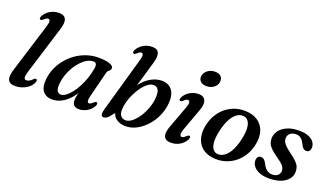

<svg xmlns="http://www.w3.org/2000/svg" viewBox="-68 -1189 2868 1672"><g transform="rotate(20 1366.0 -353.0)"><path d="M314 -593 176 -146Q162 -100.5 166.2 -85Q170.5 -69.5 186.5 -69.5Q200 -69.5 215 -77.5Q230 -85.5 243 -101Q250 -107.5 255.2 -109.2Q260.5 -111 265.5 -109Q272 -107 273.2 -98.8Q274.5 -90.5 268.5 -77.5Q258 -52.5 234.2 -32.5Q210.5 -12.5 178.8 -0.8Q147 11 111 11Q75 11 57.8 -3.5Q40.5 -18 39.5 -47Q38.5 -76 52.5 -120L191.5 -569.5Q204 -608.5 200 -623.8Q196 -639 183 -639Q175.5 -639 166.8 -634.2Q158 -629.5 145 -617Q136.5 -609.5 130.8 -607.5Q125 -605.5 119.5 -608Q113 -611 113 -619.8Q113 -628.5 119.5 -641Q132.5 -664.5 153.2 -682Q174 -699.5 200.2 -709Q226.5 -718.5 256 -718.5Q290 -718.5 306.8 -703.8Q323.5 -689 325 -661Q326.5 -633 314 -593Z M759.5 -138Q749 -98 752.5 -82.8Q756 -67.5 767.5 -67.5Q776 -67.5 784.2 -72.5Q792.5 -77.5 805.5 -89.5Q814.5 -97 820.2 -99Q826 -101 831 -98.5Q837.5 -95.5 837.5 -86.8Q837.5 -78 831 -65.5Q812 -30.5 776.5 -9.8Q741 11 702.5 11Q671 11 655.8 -4.8Q640.5 -20.5 640.5 -50Q640.5 -61.5 642.2 -75.5Q644 -89.5 648.5 -109Q653 -128.5 661 -156.5Q669 -184.5 681 -224L691 -203.5Q666 -135.5 628.5 -87.5Q591 -39.5 546.2 -14.2Q501.5 11 454 11Q398.5 11 368.2 -25.8Q338 -62.5 346 -140.5Q351 -190.5 371.5 -238.5Q392 -286.5 425.5 -328.5Q459 -370.5 503.5 -402.2Q548 -434 601.2 -452.2Q654.5 -470.5 713.5 -470.5Q760.5 -470.5 791.8 -463.8Q823 -457 838 -445.5Q853 -434 851.5 -420Q850 -408 843.2 -401.8Q836.5 -395.5 829.2 -389.2Q822 -383 818.5 -371ZM469 -144.5Q464 -95 476.2 -75Q488.5 -55 511 -55Q532 -55 555.8 -72Q579.5 -89 603.5 -119Q627.5 -149 648.8 -188.8Q670 -228.5 686 -275Q702 -321.5 709.5 -370.5Q714 -398.5 706.8 -411.2Q699.5 -424 682 -424Q653 -424 624.2 -408Q595.5 -392 569.2 -364.2Q543 -336.5 521.8 -300.8Q500.5 -265 486.8 -225Q473 -185 469 -144.5Z M1055.5 -569.5Q1067 -608.5 1063.5 -623.8Q1060 -639 1047 -639Q1039.5 -639 1030.8 -634.2Q1022 -629.5 1009 -617Q1000.5 -609.5 994.8 -607.5Q989 -605.5 983.5 -608Q977 -611 977 -619.8Q977 -628.5 983.5 -641Q996.5 -664.5 1017 -682Q1037.5 -699.5 1063.5 -709Q1089.5 -718.5 1119 -718.5Q1169 -718.5 1181.2 -686Q1193.5 -653.5 1176 -593L1081 -267.5L1059.5 -266.5Q1076.5 -313 1102.2 -350.8Q1128 -388.5 1160 -415Q1192 -441.5 1228 -455.8Q1264 -470 1300.5 -470Q1339 -470 1366 -453.5Q1393 -437 1407.5 -406.2Q1422 -375.5 1422 -331.5Q1421.5 -262.5 1396.8 -200.8Q1372 -139 1330.2 -91.2Q1288.5 -43.5 1237.8 -16.2Q1187 11 1135 11Q1078.5 11 1042 -18.8Q1005.5 -48.5 1009 -106L1033 -92.5L974.5 -20.5Q961 -7.5 950 -1.8Q939 4 929.5 4Q918.5 4 912 -2.5Q905.5 -9 905.2 -23.2Q905 -37.5 911.5 -62ZM1242.5 -410Q1218 -409.5 1192 -390.5Q1166 -371.5 1142.2 -339.8Q1118.5 -308 1099.2 -269Q1080 -230 1068.8 -189Q1057.5 -148 1057 -111Q1056.5 -73.5 1074.2 -55.5Q1092 -37.5 1117.5 -37.5Q1141 -37.5 1166 -54.2Q1191 -71 1214.8 -100.5Q1238.5 -130 1257.5 -167.8Q1276.5 -205.5 1287.8 -247.8Q1299 -290 1299 -332.5Q1299 -361.5 1291.5 -378.5Q1284 -395.5 1271.2 -403Q1258.5 -410.5 1242.5 -410Z M1620.5 -138Q1607 -99.5 1610.8 -84Q1614.5 -68.5 1627 -68.5Q1635 -68.5 1643.8 -73.5Q1652.5 -78.5 1665 -90.5Q1674 -98.5 1679.8 -100.5Q1685.5 -102.5 1691 -99.5Q1697 -96.5 1697 -88Q1697 -79.5 1690.5 -66.5Q1671.5 -31.5 1635.2 -10.2Q1599 11 1554 11Q1520 11 1502.8 -4Q1485.5 -19 1485 -47.2Q1484.5 -75.5 1499 -115L1575 -321Q1589.5 -359.5 1585.8 -375Q1582 -390.5 1569 -390.5Q1561 -390.5 1552.2 -385.8Q1543.5 -381 1530.5 -368.5Q1522 -361 1516.2 -359Q1510.5 -357 1505 -359.5Q1498.5 -362.5 1498.5 -371.2Q1498.5 -380 1505 -392.5Q1524 -427.5 1560 -449Q1596 -470.5 1640 -470.5Q1671.5 -470.5 1688.8 -455.8Q1706 -441 1708 -412Q1710 -383 1694.5 -340.5ZM1676.5 -558Q1640.5 -558 1622 -576.5Q1603.5 -595 1605.5 -621.5Q1607.5 -643 1620.8 -661.2Q1634 -679.5 1656.5 -690.8Q1679 -702 1708.5 -702Q1746 -702 1763 -683Q1780 -664 1777.5 -637.5Q1776 -615 1762.5 -597Q1749 -579 1727 -568.5Q1705 -558 1676.5 -558Z M2072 -471Q2138 -469.5 2184 -440.5Q2230 -411.5 2249.8 -358.8Q2269.5 -306 2256 -232.5Q2246 -177.5 2220 -132Q2194 -86.5 2155.8 -54Q2117.5 -21.5 2070 -4.5Q2022.5 12.5 1969 11Q1904.5 9.5 1859 -19.2Q1813.5 -48 1794 -101Q1774.5 -154 1787.5 -227Q1798 -282.5 1823.5 -328Q1849 -373.5 1886.8 -406Q1924.5 -438.5 1971.5 -455.5Q2018.5 -472.5 2072 -471ZM1969 -36Q1989 -33.5 2008.2 -40.8Q2027.5 -48 2045.2 -64Q2063 -80 2078.2 -104.2Q2093.5 -128.5 2105.5 -160.8Q2117.5 -193 2126 -232.5Q2139 -294.5 2136 -335.8Q2133 -377 2116.5 -399Q2100 -421 2071.5 -424Q2052 -426 2033.2 -418.8Q2014.5 -411.5 1997.2 -395.8Q1980 -380 1965 -355.8Q1950 -331.5 1938 -299Q1926 -266.5 1917.5 -227Q1904.5 -165 1907.2 -123.8Q1910 -82.5 1926.2 -60.8Q1942.5 -39 1969 -36Z M2479 -30.5Q2510 -30.5 2529.2 -46.8Q2548.5 -63 2548.5 -88.5Q2548.5 -104 2542 -117.8Q2535.5 -131.5 2518 -148Q2500.5 -164.5 2466.5 -188Q2429 -214.5 2407.2 -235.2Q2385.5 -256 2376.2 -277.2Q2367 -298.5 2367 -325.5Q2367.5 -365 2391.8 -397.8Q2416 -430.5 2461.5 -450.5Q2507 -470.5 2571.5 -470.5Q2622 -470.5 2656 -457.2Q2690 -444 2707.5 -421.5Q2725 -399 2725 -372Q2725 -349.5 2715 -337.2Q2705 -325 2687.5 -325Q2671.5 -325 2659.2 -335.5Q2647 -346 2635 -372.5Q2621 -401.5 2602 -416.5Q2583 -431.5 2556.5 -431.5Q2522.5 -431.5 2502 -413.5Q2481.5 -395.5 2481.5 -367Q2481.5 -351.5 2488 -337Q2494.5 -322.5 2512.2 -304.5Q2530 -286.5 2563.5 -261.5Q2603.5 -232.5 2625.5 -210.8Q2647.5 -189 2655.8 -168.5Q2664 -148 2664 -123Q2664 -84 2639.5 -53.8Q2615 -23.5 2570.5 -6.2Q2526 11 2465 11Q2410.5 11 2373.5 -4Q2336.5 -19 2318 -43.8Q2299.5 -68.5 2299.5 -95.5Q2299.5 -116.5 2309.2 -128.8Q2319 -141 2336 -141Q2354.5 -141 2367.5 -129.2Q2380.5 -117.5 2392.5 -92Q2410.5 -58 2431.8 -44.2Q2453 -30.5 2479 -30.5Z"/></g></svg>

Font: Fraunces Medium
Style: Italic
Weight: 500
Italic angle: -16°
Version: Version 1.000;[b76b70a41]